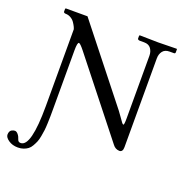

<svg xmlns="http://www.w3.org/2000/svg" viewBox="-190 -773 1032 1087"><g transform="rotate(20 326.0 -229.5)"><path d="M104.5 -88.4V-550.3Q103 -556.6 98.4 -566.2Q93.8 -575.7 85.4 -588.1Q77.1 -600.6 62.5 -609.1Q47.9 -617.7 30.8 -617.7Q26.4 -617.7 22.5 -619.9Q18.6 -622.1 18.6 -626V-643.6L22.5 -646.5H152.3L501.5 -205.1Q512.2 -190.9 524.7 -172.9Q537.1 -154.8 543 -147.2Q548.8 -139.6 552.7 -139.6Q558.1 -139.6 558.1 -177.7V-556.6Q558.1 -581.1 545.2 -599.4Q532.2 -617.7 503.9 -617.7H477.5Q473.1 -617.7 468.8 -619.9Q464.4 -622.1 464.4 -626V-644.5L469.2 -646.5Q543.5 -644.5 579.1 -644.5L689.9 -646.5L691.9 -644.5V-626Q691.9 -617.7 683.6 -617.7H657.2Q629.4 -617.7 616 -600.1Q602.5 -582.5 602.5 -556.6V-21.5Q602.5 7.8 581.5 7.8Q557.1 6.8 542 -13.7L192.9 -455.1Q166.5 -488.3 158.7 -488.3Q148.9 -488.3 148.9 -439V-88.9Q148.9 -60.5 148.7 -43.9Q148.4 -27.3 147.5 -0.7Q146.5 25.9 144.5 42.2Q142.6 58.6 138.4 80.6Q134.3 102.5 128.7 116Q123 129.4 114.5 144.3Q106 159.2 95 167.5Q84 175.8 68.8 181.2Q53.7 186.5 35.2 186.5Q2 186.5 -21.2 170.4Q-44.4 154.3 -44.4 137.7Q-44.4 127 -40.8 119.4Q-37.1 111.8 -31 108.6Q-24.9 105.5 -20.5 104.2Q-16.1 103 -11.7 103Q-1.5 103 8.3 115Q18.1 127 22.5 143.1Q26.9 157.2 41.5 157.2Q104.5 157.2 104.5 -88.4Z"/></g></svg>

Font: Libertinage
Style: l
Weight: 400
Designer: OSP
Foundry: OSP
Version: Version 1.0; 2008; OFL relea